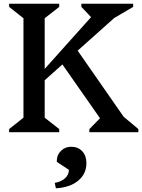

<svg xmlns="http://www.w3.org/2000/svg" viewBox="-20 -710 765 1031"><path d="M29 0V-17L106 -78V-612L29 -673V-690H298V-673L220 -612V-340L469 -618L417 -673V-690H695V-673L593 -613L397 -438L644 -83L723 -17V0H460V-17L517 -75L315 -364L220 -279V-78L298 -17V0ZM280 301 274 272Q309 266 329.5 247Q350 228 350 202L285 159V154Q285 122 307.5 100Q330 78 362 78Q399 78 421.5 102Q444 126 444 166Q444 224 399.5 260.5Q355 297 280 301Z"/></svg>

Font: Platypi
Style: Regular
Weight: 400
Designer: David Sargent
Foundry: Bolt Cutter Type
Version: Version 1.200; ttfautohint (v1.8.4.7-5d5b)